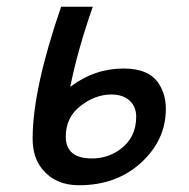

<svg xmlns="http://www.w3.org/2000/svg" viewBox="-20 -532 553 563"><path d="M249.5 -67.4Q294.9 -67.4 330.6 -92.8Q379.4 -127.4 379.4 -189.9Q379.4 -219.2 359.9 -237.1Q340.3 -254.9 306.6 -254.9Q259.3 -254.9 216.1 -221.4Q172.9 -188 172.9 -131.3Q172.9 -67.4 249.5 -67.4ZM75.7 -126V-129.4Q76.7 -272.9 159.2 -512.2H252Q206.5 -381.3 186 -277.3Q256.8 -331.1 342.3 -331.1Q418 -331.1 446.3 -285.6Q466.3 -254.4 466.3 -212.9Q466.3 -121.6 394 -55.2Q321.8 11.2 211.4 11.2Q142.1 11.2 103.5 -36.6Q75.7 -70.3 75.7 -126Z"/></svg>

Font: Cadman
Style: Italic
Weight: 400
Italic angle: -12°
Designer: Paul James MIller
Foundry: High-Logic / Made with FontCreator
Version: Version 2.114;March 28, 2021;FontCreator 13.0.0.2683 64-bit